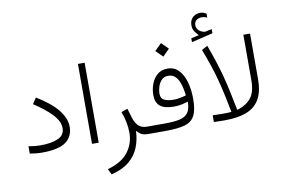

<svg xmlns="http://www.w3.org/2000/svg" viewBox="-106 -1056 2228 1507"><g transform="rotate(-10 1008.0 -302.0)"><path d="M62.5 -68.8Q88.4 -64 111.1 -61.5Q133.8 -59.1 154.8 -59.1Q244.6 -59.1 297.9 -83Q351.1 -106.9 351.1 -163.1Q351.1 -215.8 299.8 -271.5Q248.5 -327.1 154.8 -387.7L186.5 -435.5Q299.8 -366.2 353.8 -298.3Q407.7 -230.5 407.7 -164.6Q407.7 -84.5 349.1 -42.7Q290.5 -1 161.1 -1Q134.8 -1 109.6 -3.7Q84.5 -6.3 62.5 -10.3Z M557.1 -637.7H610.4V-0.5H557.1Z M914.6 -41.5Q912.1 29.8 887.7 90.3Q863.3 150.9 810.3 195.3Q757.3 239.7 667.5 262.2L645 216.8Q759.8 184.6 810.5 116.9Q861.3 49.3 861.3 -35.2Q861.3 -75.2 853.3 -118.2Q845.2 -161.1 828.1 -205.6L878.4 -223.6L903.8 -139.6Q918 -98.6 942.4 -78.6Q966.8 -58.6 1005.4 -58.6H1024.4V0H1009.8Q966.8 0 948 -12.5Q929.2 -24.9 914.6 -41.5Z M1172.9 -631.8 1227.1 -685.5 1281.2 -631.8 1227.1 -577.6ZM1355 -196.3Q1329.6 -188.5 1301.8 -182.6Q1273.9 -176.8 1242.2 -176.8Q1166.5 -176.8 1131.8 -205.6Q1097.2 -234.4 1097.2 -293.5Q1097.2 -338.9 1113 -381.6Q1128.9 -424.3 1161.1 -451.9Q1193.4 -479.5 1242.2 -479.5Q1296.4 -479.5 1331.3 -442.6Q1366.2 -405.8 1383.3 -344.7Q1400.4 -283.7 1400.4 -210.9Q1400.4 -122.1 1376 -76.7Q1351.6 -31.2 1295.7 -15.6Q1239.7 0 1144 0H1004.9V-58.6H1149.4Q1222.2 -58.6 1267.1 -68.8Q1312 -79.1 1333.3 -108.6Q1354.5 -138.2 1355 -196.3ZM1348.6 -247.6Q1345.7 -272.9 1339.6 -303.2Q1333.5 -333.5 1321.8 -360.6Q1310.1 -387.7 1290 -405.3Q1270 -422.9 1238.8 -422.9Q1203.6 -422.9 1183.3 -400.4Q1163.1 -377.9 1154.8 -348.4Q1146.5 -318.8 1146.5 -296.9Q1146.5 -256.3 1176 -243.4Q1205.6 -230.5 1248.5 -230.5Q1273.9 -230.5 1299.8 -235.6Q1325.7 -240.7 1348.6 -247.6Z M1530.8 -695.3Q1513.7 -712.4 1500.2 -732.2Q1486.8 -752 1486.8 -781.7Q1486.8 -814.5 1504.9 -836.9Q1516.6 -851.6 1533.7 -858.9Q1550.8 -866.2 1568.8 -866.2Q1586.4 -866.2 1597.2 -862.3Q1607.9 -858.4 1619.6 -851.6L1620.1 -819.8Q1597.7 -829.6 1575.7 -829.6Q1565.9 -829.6 1553.7 -826.2Q1541.5 -822.8 1532.2 -814Q1525.4 -808.1 1521.2 -798.6Q1517.1 -789.1 1517.1 -775.4Q1517.6 -756.8 1530.3 -740.2Q1543 -723.6 1568.8 -716.3Q1570.3 -715.8 1573.5 -714.6Q1576.7 -713.4 1581.5 -713.4Q1585.4 -713.4 1587.9 -713.9L1638.7 -724.6V-691.4L1468.3 -650.4V-681.2ZM1678.2 -58.1Q1662.1 -140.6 1648.2 -204.6Q1634.3 -268.6 1618.9 -325.7Q1603.5 -382.8 1583.5 -442.6Q1563.5 -502.4 1535.2 -576.2L1581.5 -601.6Q1609.4 -525.9 1629.4 -464.4Q1649.4 -402.8 1665 -343.5Q1680.7 -284.2 1695.1 -217.5Q1709.5 -150.9 1726.1 -65.4Q1796.9 -85.9 1836.2 -132.6Q1875.5 -179.2 1875.5 -277.3V-637.7H1928.7V-276.9Q1928.7 -174.8 1893.3 -114.5Q1857.9 -54.2 1788.6 -27.8Q1719.2 -1.5 1617.2 -1.5Q1607.4 -1.5 1579.1 -1.7Q1550.8 -2 1528.8 -3.4V-57.1Q1567.4 -55.2 1593.8 -55.2Q1611.8 -55.2 1635.3 -55.4Q1658.7 -55.7 1678.2 -58.1Z"/></g></svg>

Font: Vazir Thin FD-UI
Style: Thin-FD-UI
Weight: 100
Designer: Saber Rastikerdar
Foundry: Saber Rastikerdar
Version: Version 30.1.0